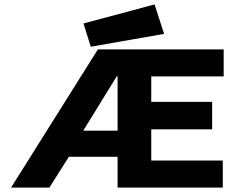

<svg xmlns="http://www.w3.org/2000/svg" viewBox="-20 -847 1040 867"><path d="M30 0 422 -624H990V-502H663V-387H938V-263H663V-122H986V0H511V-139H291L203 0ZM356 -257H511V-502H507ZM390 -636 357 -741 678 -827 721 -694Z"/></svg>

Font: Inconsolata UltraExpanded Black
Style: Regular
Weight: 900
Width: 9
Monospace: yes
Designer: Raph Levien, Cyreal, Brenton Simpson
Foundry: Raph Levien, Cyreal, Google
Version: Version 3.001; ttfautohint (v1.8.2.53-6de2)